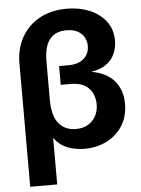

<svg xmlns="http://www.w3.org/2000/svg" viewBox="-61 -792 755 1031"><g transform="rotate(-5 316.0 -277.0)"><path d="M59.6 190.4V-473.6Q59.6 -552.7 93.5 -614Q127.4 -675.3 190.2 -710.2Q252.9 -745.1 338.4 -745.1Q405.3 -745.1 460.4 -722.2Q515.6 -699.2 548.6 -656Q581.5 -612.8 581.5 -551.8Q581.5 -515.6 567.4 -482.7Q553.2 -449.7 522 -426.8Q490.7 -403.8 439.5 -396Q521.5 -382.3 563.5 -333Q605.5 -283.7 605.5 -210.4Q605.5 -140.1 573 -90.1Q540.5 -40 487.1 -13.7Q433.6 12.7 370.6 12.7Q331.1 12.7 296.4 2.9Q261.7 -6.8 234.9 -28.3Q208 -49.8 191.4 -84.5L205.1 -88.4V190.4ZM332 -97.2Q386.2 -97.2 419.9 -131.3Q453.6 -165.5 453.6 -221.2Q453.6 -249.5 441.9 -276.9Q430.2 -304.2 401.6 -322.5Q373 -340.8 322.8 -340.8H270.5V-441.4L323.7 -441.9Q376.5 -442.4 405 -468.8Q433.6 -495.1 433.6 -536.6Q433.6 -560.5 422.4 -581.8Q411.1 -603 387.5 -616.5Q363.8 -629.9 325.7 -629.9Q267.1 -629.9 236.1 -591.8Q205.1 -553.7 205.1 -472.2V-266.1Q205.1 -179.2 239 -138.2Q272.9 -97.2 332 -97.2Z"/></g></svg>

Font: Schibsted Grotesk
Style: Bold
Weight: 700
Designer: Bakken & Baeck AS, Henrik Kongsvoll
Foundry: Schibsted ASA
Version: Version 1.100;gftools[0.9.25]